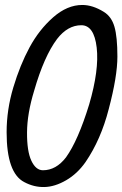

<svg xmlns="http://www.w3.org/2000/svg" viewBox="-20 -752 495 777"><path d="M6.8 -216.8Q6.8 -308.1 33.9 -398.4Q61 -488.8 99.6 -560.3Q138.2 -631.8 195.1 -681.9Q252 -731.9 313 -731.9Q355 -731.9 399.9 -704.1Q431.2 -685.1 443.1 -644Q455.1 -603 455.1 -522.9Q455.1 -442.9 419.9 -310.1Q388.2 -187 326.2 -96.2Q293 -48.8 247.6 -22.5Q202.1 3.9 159.7 4.9Q117.2 5.9 78.1 -15.1Q6.8 -51.8 6.8 -216.8ZM118.2 -384.8Q89.8 -292 89.4 -216.1Q88.9 -140.1 106.9 -101.6Q125 -63 153.8 -63Q207 -63 247.1 -115.2Q295.9 -183.1 340.8 -329.1Q381.8 -469.2 371.3 -559.6Q360.8 -649.9 309.1 -649.9Q253.9 -649.9 210.9 -594.2Q158.2 -523.9 118.2 -384.8Z"/></svg>

Font: Allan
Style: Regular
Weight: 400
Designer: Anton Koovit
Foundry: Anton Koovit
Version: Version 1.002